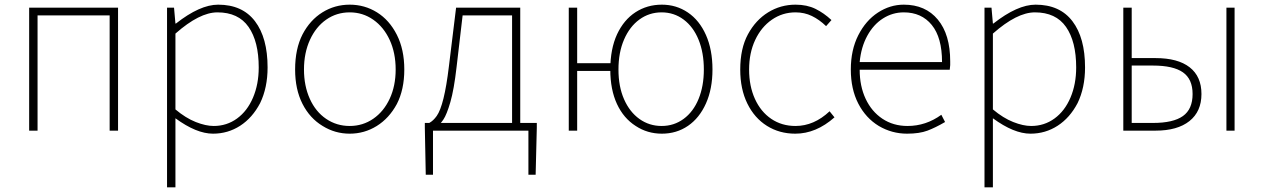

<svg xmlns="http://www.w3.org/2000/svg" viewBox="-20 -560 5417 823"><path d="M105 -527H486V0H450V-494H141V0H105Z M696 -527H726L732 -459H734Q837 -540 915 -540Q1019 -540 1073 -469Q1127 -398 1127 -271Q1127 -184 1095 -118Q1062 -55 1009.5 -21Q957 13 893 13Q822 13 732 -53V46V243H696ZM1089 -271Q1089 -382 1045.5 -444.5Q1002 -507 912 -507Q835 -507 732 -416V-91Q776 -54 819 -37Q862 -20 896 -20Q952 -20 996 -52Q1040 -84 1064.5 -141.5Q1089 -199 1089 -271Z M1363 -20Q1308 -53 1276.5 -115Q1245 -177 1245 -262Q1245 -351 1277 -413Q1309 -474 1362 -507Q1415 -540 1479 -540Q1543 -540 1596 -507Q1649 -474 1681 -411Q1713 -348 1713 -262Q1713 -176 1681 -114Q1648 -53 1595 -20Q1542 13 1479 13Q1416 13 1363 -20ZM1676 -262Q1676 -333 1650.5 -388.5Q1625 -444 1580 -475.5Q1535 -507 1479 -507Q1423 -507 1378.5 -476Q1334 -445 1308.5 -389Q1283 -333 1283 -262Q1283 -192 1308 -136.5Q1333 -81 1378 -50.5Q1423 -20 1479 -20Q1535 -20 1580 -51Q1625 -82 1650.5 -137Q1676 -192 1676 -262Z M1836 189H1805L1801 -13V-33H2281V-13L2276 189H2245V0H1836ZM2175 -494H1963L1937 -272Q1926 -176 1910.5 -122.5Q1895 -69 1880.5 -47.5Q1866 -26 1847 -11L1820 -33Q1837 -42 1852 -63Q1884 -108 1904 -274L1935 -527H2210V-12H2175Z M2418 -527H2454V-289H2609V-256H2454V0H2418ZM2705 -20Q2653 -53 2624.5 -114.5Q2596 -176 2596 -262Q2596 -350 2625 -413Q2654 -475 2704 -507.5Q2754 -540 2817 -540Q2879 -540 2928.5 -506.5Q2978 -473 3006 -410Q3034 -347 3034 -262Q3034 -179 3006 -116.5Q2978 -54 2929 -20.5Q2880 13 2817 13Q2755 13 2705 -20ZM2997 -262Q2997 -334 2974.5 -389.5Q2952 -445 2910.5 -476Q2869 -507 2816 -507Q2763 -507 2721 -476.5Q2679 -446 2655 -390.5Q2631 -335 2631 -262Q2631 -189 2655 -134.5Q2679 -80 2721 -50Q2763 -20 2816 -20Q2869 -20 2910.5 -50.5Q2952 -81 2974.5 -136Q2997 -191 2997 -262Z M3153 -262Q3153 -352 3186 -413Q3219 -474 3272.5 -507Q3326 -540 3390 -540Q3439 -540 3475.5 -522Q3512 -504 3544 -474L3521 -448Q3492 -476 3460 -491.5Q3428 -507 3390 -507Q3334 -507 3288.5 -475.5Q3243 -444 3217 -388.5Q3191 -333 3191 -262Q3191 -191 3216 -136Q3241 -81 3286 -50.5Q3331 -20 3390 -20Q3469 -20 3536 -83L3557 -57Q3478 13 3389 13Q3321 13 3267.5 -20.5Q3214 -54 3183.5 -116Q3153 -178 3153 -262Z M3747 -20Q3691 -54 3659 -116Q3627 -178 3627 -262Q3627 -346 3659 -409Q3691 -472 3743 -506Q3795 -540 3854 -540Q3947 -540 4000 -476Q4053 -412 4053 -297V-281Q4053 -275 4051 -261H3665Q3665 -191 3690.5 -136.5Q3716 -82 3762.5 -51Q3809 -20 3870 -20Q3949 -20 4015 -68L4031 -37Q3990 -13 3955.5 0Q3921 13 3868 13Q3803 13 3747 -20ZM3854 -507Q3806 -507 3765 -481Q3724 -455 3697.5 -406.5Q3671 -358 3665 -294H4018Q4018 -399 3974 -453Q3930 -507 3854 -507Z M4200 -527H4230L4236 -459H4238Q4341 -540 4419 -540Q4523 -540 4577 -469Q4631 -398 4631 -271Q4631 -184 4599 -118Q4566 -55 4513.5 -21Q4461 13 4397 13Q4326 13 4236 -53V46V243H4200ZM4593 -271Q4593 -382 4549.5 -444.5Q4506 -507 4416 -507Q4339 -507 4236 -416V-91Q4280 -54 4323 -37Q4366 -20 4400 -20Q4456 -20 4500 -52Q4544 -84 4568.5 -141.5Q4593 -199 4593 -271Z M4795 -527H4831V-311H4933Q5029 -311 5079.5 -271.5Q5130 -232 5130 -157Q5130 -82 5078.5 -41Q5027 0 4933 0H4795ZM5092 -157Q5092 -221 5050.5 -250Q5009 -279 4922 -279H4831V-33H4922Q5009 -33 5050.5 -62.5Q5092 -92 5092 -157ZM5237 -527H5272V0H5237Z"/></svg>

Font: Merged Yaku Han JP Thin
Style: Regular
Weight: 250
Designer: Ryoko NISHIZUKA 西塚涼子 (kana, bopomofo & ideographs); Paul D. Hunt (Latin, Greek & Cyrillic); Sandoll Communications 산돌커뮤니
Foundry: Adobe
Version: Version 2.004